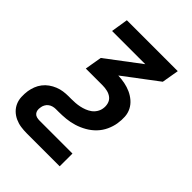

<svg xmlns="http://www.w3.org/2000/svg" viewBox="-223 -621 936 936"><g transform="rotate(45 245.5 -152.5)"><path d="M135 215Q114 215 93.5 212Q73 209 54.5 200.5Q36 192 22 178.5Q8 165 0 147Q-8 129 -9 108Q-10 87 -7 66Q-4 48 2.5 31Q9 14 20.5 -1Q32 -16 47.5 -27Q63 -38 80.5 -45Q98 -52 115.5 -54.5Q133 -57 151 -57H170Q184 -57 198 -58Q212 -59 226.5 -62Q241 -65 255 -70.5Q269 -76 281 -84.5Q293 -93 301.5 -106.5Q310 -120 312 -134Q312 -134 312 -134Q312 -134 312 -134Q315 -151 310.5 -167.5Q306 -184 293.5 -194Q281 -204 264.5 -208Q248 -212 230 -212H115L130 -300L305 -432H76L90 -520H441L426 -432L251 -300Q275 -299 297.5 -294.5Q320 -290 340 -281Q360 -272 377 -257.5Q394 -243 404 -223.5Q414 -204 415.5 -181Q417 -158 413 -134H363H413Q413 -134 413 -134Q413 -134 413 -134V-133Q409 -108 397.5 -83Q386 -58 367 -38Q348 -18 323.5 -4Q299 10 273 18Q247 26 221 28.5Q195 31 170 31H151Q141 31 130.5 34Q120 37 112 43.5Q104 50 99 59.5Q94 69 93 79Q91 89 92.5 98.5Q94 108 100 115Q106 122 115.5 124.5Q125 127 135 127H362V215Z"/></g></svg>

Font: Iosevka SS04 Semibold
Style: Italic
Weight: 600
Italic angle: -9°
Monospace: yes
Designer: Belleve Invis
Foundry: Belleve Invis
Version: Version 19.0.0; ttfautohint (v1.8.4)